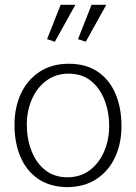

<svg xmlns="http://www.w3.org/2000/svg" viewBox="-20 -762 563 795"><path d="M259 13Q187 12 138.5 -21Q90 -54 65 -112Q40 -170 40 -245Q40 -317 66.5 -374Q93 -431 143.5 -464.5Q194 -498 265 -498Q337 -498 385.5 -464.5Q434 -431 458.5 -373Q483 -315 483 -240Q483 -168 456.5 -111Q430 -54 380 -21Q330 12 259 13ZM259 -28Q313 -28 351.5 -57Q390 -86 411 -134.5Q432 -183 432 -239Q432 -299 412.5 -348.5Q393 -398 356 -427.5Q319 -457 264 -457Q211 -457 172 -428Q133 -399 112 -351Q91 -303 91 -246Q91 -187 110.5 -137Q130 -87 167.5 -57.5Q205 -28 259 -28ZM207 -589 292 -742H231L175 -600ZM335 -589 420 -742H359L303 -600Z"/></svg>

Font: Catamaran Thin
Style: Regular
Weight: 100
Designer: Pria Ravichandran
Version: Version 2.000